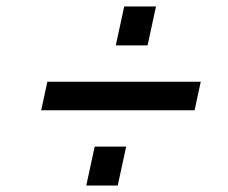

<svg xmlns="http://www.w3.org/2000/svg" viewBox="-20 -665 703 592"><path d="M337 -525H435L461 -645H363ZM107 -325H580L599 -413H126ZM246 -93H343L369 -213H272Z"/></svg>

Font: Plus Jakarta Text
Style: Italic
Weight: 400
Italic angle: -12°
Designer: Gumpita Rahayu
Foundry: Tokotype Studio
Version: Version 1.000;hotconv 1.0.109;makeotfexe 2.5.65596